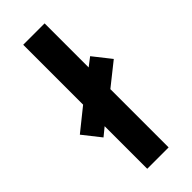

<svg xmlns="http://www.w3.org/2000/svg" viewBox="-273 -796 832 832"><g transform="rotate(-45 143.0 -380.0)"><path d="M77 0V-261L39 -230L-25 -311L77 -393V-760H208V-490L247 -520L311 -439L208 -357V0Z"/></g></svg>

Font: Noto Sans Lao UI ExtCond
Style: Bold
Weight: 700
Width: 2
Designer: Monotype Design Team
Foundry: Monotype Imaging Inc.
Version: Version 2.000; ttfautohint (v1.8.4.7-5d5b)